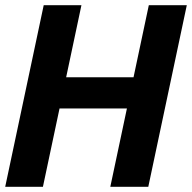

<svg xmlns="http://www.w3.org/2000/svg" viewBox="-28 -718 738 738"><path d="M396 0 544 -698H690L542 0ZM-8 0 140 -698H285L137 0ZM185 -301 210 -421H501L475 -301Z"/></svg>

Font: Azeret Mono Thin SemiBold
Style: Italic
Weight: 600
Italic angle: -12°
Version: Version 1.002